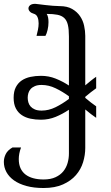

<svg xmlns="http://www.w3.org/2000/svg" viewBox="-34 -758 571 987"><path d="M404.3 -319.3Q419.4 -332 433.6 -343.5Q447.8 -355 460.4 -363.3V-304.2Q447.3 -294.9 433.1 -283.9Q418.9 -272.9 404.3 -260.3V-254.9Q418.9 -242.7 433.1 -231.4Q447.3 -220.2 460.4 -211.4V-152.3Q447.8 -160.6 433.6 -171.6Q419.4 -182.6 404.3 -195.3V2.4Q404.3 39.1 393.1 75.9Q381.8 112.8 356.4 142.1Q331.1 171.4 290 189.9Q249 208.5 189.9 208.5Q139.6 208.5 101.6 198Q63.5 187.5 37.8 169.2Q12.2 150.9 -1 126.5Q-14.2 102.1 -14.2 74.2Q-14.2 53.7 -4.4 33.9Q5.4 14.2 30.3 0H74.2Q67.9 17.1 65.2 31.7Q62.5 46.4 62.5 59.6Q62.5 86.9 71.5 106.7Q80.6 126.5 97.2 139.2Q113.8 151.9 137.2 158.2Q160.6 164.6 189.9 164.6Q226.6 164.6 251.7 152.8Q276.9 141.1 292 122.1Q307.1 103 313.7 79.3Q320.3 55.7 320.3 31.2V-193.8Q287.6 -171.9 252 -157.2Q216.3 -142.6 176.8 -142.6Q148.4 -142.6 122.8 -147.9Q97.2 -153.3 77.9 -166.3Q58.6 -179.2 47.4 -200.9Q36.1 -222.7 36.1 -255.4Q36.1 -288.1 47.4 -309.8Q58.6 -331.5 77.9 -344.5Q97.2 -357.4 122.8 -362.8Q148.4 -368.2 176.8 -368.2Q216.3 -368.2 252 -354Q287.6 -339.8 320.3 -318.4V-570.8Q320.3 -607.4 314.9 -630.1Q309.6 -652.8 296.4 -665.3Q283.2 -677.7 261.2 -682.1Q239.3 -686.5 206.1 -686.5Q211.4 -678.2 213.4 -667.2Q215.3 -656.2 215.3 -644Q215.3 -624 210.7 -604.5Q206.1 -585 199.7 -573.7H153.8Q157.7 -587.9 161.1 -605Q164.6 -622.1 164.6 -638.2Q164.6 -656.2 158.9 -669.9Q153.3 -683.6 139.2 -687.5Q126.5 -690.9 119.4 -698.7Q112.3 -706.5 112.3 -714.8Q112.3 -724.1 120.8 -731.2Q129.4 -738.3 147.5 -738.3Q150.4 -738.3 164.8 -736.3Q179.2 -734.4 198.2 -732.2Q217.3 -730 237.5 -728.3Q257.8 -726.6 272.5 -726.6Q311.5 -726.6 336.9 -711.9Q362.3 -697.3 377.4 -675Q392.6 -652.8 398.4 -625.7Q404.3 -598.6 404.3 -573.7ZM179.7 -189.5Q216.3 -189.5 251.5 -206.8Q286.6 -224.1 320.3 -249.5V-263.2Q286.6 -287.6 251.5 -304.4Q216.3 -321.3 179.7 -321.3Q159.2 -321.3 145.5 -315.4Q131.8 -309.6 123.5 -300.3Q115.2 -291 111.8 -279.1Q108.4 -267.1 108.4 -255.4Q108.4 -243.7 111.8 -231.7Q115.2 -219.7 123.5 -210.4Q131.8 -201.2 145.5 -195.3Q159.2 -189.5 179.7 -189.5Z"/></svg>

Font: Arian AMU Serif
Style: Regular
Weight: 400
Designer: Ruben Hakobyan (Tarumian)
Foundry: Ruben Hakobyan (Tarumian)
Version: Version 1.002